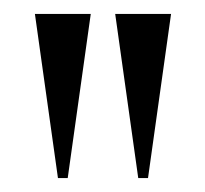

<svg xmlns="http://www.w3.org/2000/svg" viewBox="-20 -734 294 275"><path d="M63 -479 30 -714H110L77 -479ZM178 -479 145 -714H225L192 -479Z"/></svg>

Font: Noto Serif Display Condensed
Style: Regular
Weight: 400
Width: 3
Designer: Monotype Design Team
Foundry: Monotype Imaging Inc.
Version: Version 2.009